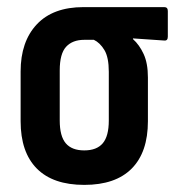

<svg xmlns="http://www.w3.org/2000/svg" viewBox="-20 -512 499 540"><path d="M217 8Q129 8 83.5 -38Q38 -84 38 -171V-311Q38 -395 83.5 -443.5Q129 -492 215 -492H442Q452 -492 452 -481V-409Q452 -397 442 -398L354 -404V-402Q372 -386 384 -360Q396 -334 396 -294V-171Q396 -84 350.5 -38Q305 8 217 8ZM217 -89Q252 -89 269 -109Q286 -129 286 -173V-310Q286 -351 273.5 -371.5Q261 -392 244 -400H217Q184 -400 166 -380.5Q148 -361 148 -314V-173Q148 -129 165 -109Q182 -89 217 -89Z"/></svg>

Font: Sofia Sans Condensed
Style: Bold
Weight: 700
Designer: Botio Nikoltchev, Ani Petrova
Foundry: lettersoup
Version: Version 4.101; ttfautohint (v1.8.4.7-5d5b)